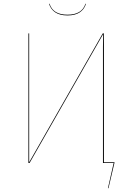

<svg xmlns="http://www.w3.org/2000/svg" viewBox="-20 -855 694 1007"><path d="M237 -835H240Q258 -778 334 -778Q410 -778 428 -835H431Q422 -806 398 -790Q374 -774 334 -774Q294 -774 270 -790Q246 -806 237 -835ZM581 -4 549 132H546L576 0H520V-608Q520 -655 521 -676L135 0H129V-680H133V-54V-4L519 -680H525V-4Z"/></svg>

Font: FiraGO Four
Style: Regular
Weight: 100
Designer: bBox Type
Foundry: bBox Type GmbH
Version: Version 1.001